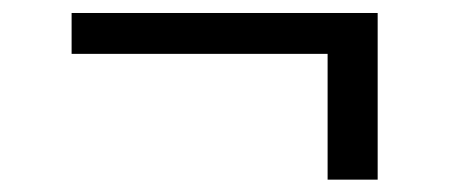

<svg xmlns="http://www.w3.org/2000/svg" viewBox="-20 -334 709 303"><path d="M576 -313.5V-50.5H497V-249H93V-313.5Z"/></svg>

Font: Merriweather 20pt
Style: Regular
Weight: 400
Version: Version 2.100